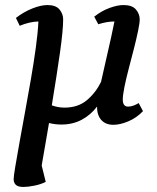

<svg xmlns="http://www.w3.org/2000/svg" viewBox="-20 -482 622 760"><path d="M223 11Q211 11 198.5 9.5Q186 8 174 5Q167 44 160 86.5Q153 129 145 173L161 238Q141 248 115.5 253Q90 258 73 258Q51 258 42.5 249.5Q34 241 34 227Q34 216 40.5 177.5Q47 139 57 83Q67 27 79 -38Q91 -103 102.5 -169.5Q114 -236 122 -295Q130 -354 132 -397Q97 -396 58 -380L43 -411Q74 -435 108 -448.5Q142 -462 168 -462Q201 -462 215.5 -444.5Q230 -427 230 -405Q230 -363 217.5 -274.5Q205 -186 185 -65Q196 -61 208.5 -58.5Q221 -56 235 -56Q289 -56 324 -85.5Q359 -115 380 -158Q391 -209 406 -273Q421 -337 433 -397Q417 -397 401 -394Q385 -391 369 -386L353 -416Q382 -439 413.5 -450.5Q445 -462 469 -462Q503 -462 518 -444.5Q533 -427 533 -405Q533 -391 526.5 -359.5Q520 -328 510 -289Q500 -250 489.5 -210Q479 -170 472.5 -137.5Q466 -105 466 -88Q466 -60 487 -60Q498 -60 508.5 -64Q519 -68 529 -74L546 -42Q520 -15 487.5 -1.5Q455 12 429 12Q398 12 381 -7Q364 -26 364 -60Q339 -27 303.5 -8Q268 11 223 11Z"/></svg>

Font: Petrona SemiBold
Style: Italic
Weight: 600
Italic angle: -9°
Designer: Ringo R. Seeber
Foundry: Ringo R. Seeber
Version: Version 2.001; ttfautohint (v1.8.3)